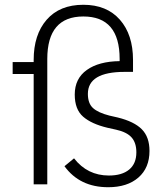

<svg xmlns="http://www.w3.org/2000/svg" viewBox="-20 -772 682 804"><path d="M606 -140Q606 -69 559.5 -28.5Q513 12 433 12Q314 12 250 -76L290 -109Q346 -37 436 -37Q491 -37 521 -62Q551 -87 551 -134Q551 -174 531 -196.5Q511 -219 466 -229L430 -237Q363 -253 328 -283.5Q293 -314 293 -376Q293 -443 343.5 -479Q394 -515 481 -516V-525Q481 -703 329 -703Q178 -703 178 -525V0H121V-462H33V-512H121V-521Q121 -627 175.5 -689.5Q230 -752 329 -752Q427 -752 482 -689.5Q537 -627 537 -521V-471H502Q348 -471 348 -379Q348 -339 369.5 -319.5Q391 -300 438 -288L473 -280Q542 -263 574 -230.5Q606 -198 606 -140Z"/></svg>

Font: IBM Plex Sans Light
Style: Regular
Weight: 300
Designer: Mike Abbink, Paul van der Laan, Pieter van Rosmalen
Foundry: Bold Monday
Version: Version 3.0